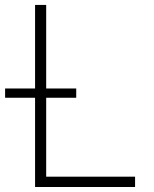

<svg xmlns="http://www.w3.org/2000/svg" viewBox="-35 -747 617 767"><path d="M105.1 0H504.6V-41.2H149.5V-356.5H269.5V-393.5H149.5V-727.3H105.1V-393.5H-14.6V-356.5H105.1Z"/></svg>

Font: Karasuma Gothic
Style: Thin
Weight: 200
Designer: Rasmus Andersson / Ryoko Ishizuka
Foundry: rsms
Version: Version 1.00